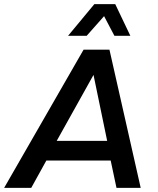

<svg xmlns="http://www.w3.org/2000/svg" viewBox="-41 -908 764 928"><path d="M522 0 494 -132H183L110 0H-21L363 -668H488L639 0ZM411 -546 233 -227H477ZM512 -735 462 -830 378 -735H288L415 -888H516L589 -735Z"/></svg>

Font: Celebes SemiBold
Style: Italic
Weight: 600
Italic angle: -10°
Designer: Anugrah Pasau
Foundry: Lafontype
Version: Version 1.000; ttfautohint (v1.8.4)